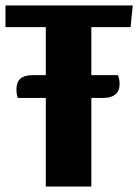

<svg xmlns="http://www.w3.org/2000/svg" viewBox="-23 -680 504 700"><path d="M310 -581V-406H407Q413 -393 413 -374Q413 -348 397.5 -335.5Q382 -323 354 -323H310V0H144V-323H42Q37 -334 37 -355Q37 -406 95 -406H144V-581H-3V-660H461L453 -581Z"/></svg>

Font: Sansita
Style: Bold
Weight: 700
Designer: Pablo Cosgaya
Foundry: Omnibus-Type
Version: Version 1.006